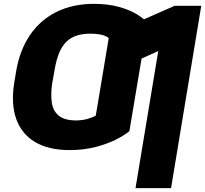

<svg xmlns="http://www.w3.org/2000/svg" viewBox="-20 -757 1048 981"><path d="M705.6 -471.7 641.1 -86.9Q617.7 -66.9 573.5 -44.4Q529.3 -22 468.8 -6.1Q408.2 9.8 335.4 9.8Q228.5 9.8 159.4 -31.2Q90.3 -72.3 62.7 -149.9Q35.2 -227.5 53.2 -336.9L60.1 -377.9L255.4 -378.9L247.6 -336.9Q238.3 -278.8 244.4 -234.9Q250.5 -190.9 279.5 -166.5Q308.6 -142.1 367.7 -141.6Q402.3 -142.1 428.7 -149.9Q455.1 -157.7 469.2 -166L521 -471.7ZM732.9 -640.6 670.4 -261.7 484.9 -258.8 535.6 -562.5Q520 -575.2 494.4 -580.3Q468.8 -585.4 442.9 -585Q395.5 -585 363.3 -572Q331.1 -559.1 310.3 -534.2Q289.6 -509.3 277.1 -473.1Q264.6 -437 257.3 -390.6L248.5 -339.8L54.2 -340.8L62 -390.6Q80.6 -501 133.5 -578.4Q186.5 -655.8 269.5 -696.5Q352.5 -737.3 459.5 -737.3Q532.7 -737.3 588.1 -721.7Q643.6 -706.1 679.9 -683.6Q716.3 -661.1 732.9 -640.6ZM1008.3 -727.5 854 204.1H672.4L788.6 -496.1L588.4 -406.2L624.5 -618.2L872.6 -727.5Z"/></svg>

Font: Inter 17pt Black
Style: Italic
Weight: 900
Italic angle: -9.3988°
Version: Version 4.001;git-66647c0bb